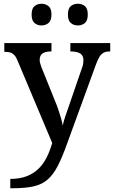

<svg xmlns="http://www.w3.org/2000/svg" viewBox="-20 -766 609 1026"><path d="M35 190Q86 190 123 175.5Q160 161 186 135.5Q212 110 229.5 75Q247 40 259 -2L75 -439Q67 -460 57.5 -470.5Q48 -481 36.5 -485Q25 -489 6 -489H3V-536H255V-491H252Q223 -491 207.5 -480.5Q192 -470 192 -446Q192 -438 194.5 -428.5Q197 -419 201 -408L273 -229Q283 -206 291.5 -180.5Q300 -155 306.5 -133Q313 -111 315 -95Q321 -122 331.5 -151.5Q342 -181 350 -205L417 -400Q422 -411 424 -423.5Q426 -436 426 -444Q426 -469 409 -480Q392 -491 359 -491H356V-536H569V-491H566Q547 -491 534 -484.5Q521 -478 511 -461.5Q501 -445 490 -414L338 3Q312 76 288 122Q264 168 234 194Q204 220 159 230Q114 240 46 240H35ZM396 -630Q374 -630 358.5 -643Q343 -656 343 -688Q343 -721 358.5 -733.5Q374 -746 396 -746Q418 -746 433.5 -733.5Q449 -721 449 -688Q449 -656 433.5 -643Q418 -630 396 -630ZM202 -630Q180 -630 164.5 -643Q149 -656 149 -688Q149 -721 164.5 -733.5Q180 -746 202 -746Q223 -746 239 -733.5Q255 -721 255 -688Q255 -656 239 -643Q223 -630 202 -630Z"/></svg>

Font: Noto Serif Kannada Medium
Style: Regular
Weight: 500
Version: Version 2.003